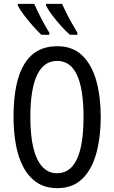

<svg xmlns="http://www.w3.org/2000/svg" viewBox="-20 -963 590 993"><path d="M501 -358Q501 -255 478.5 -171.5Q456 -88 406.5 -39Q357 10 276 10Q214 10 171 -19Q128 -48 101 -98.5Q74 -149 62 -216Q50 -283 50 -359Q50 -724 276 -724Q357 -724 406.5 -675Q456 -626 478.5 -543.5Q501 -461 501 -358ZM137 -358Q137 -214 172.5 -140.5Q208 -67 275 -67Q412 -67 412 -358Q412 -648 276 -648Q206 -648 171.5 -574.5Q137 -501 137 -358ZM301 -943Q309 -925 322.5 -897.5Q336 -870 352 -842.5Q368 -815 380 -794V-783H342Q322 -800 296.5 -828Q271 -856 249.5 -885Q228 -914 218 -934V-943ZM157 -943Q194 -860 235 -794V-783H194Q175 -801 150.5 -828.5Q126 -856 104.5 -884.5Q83 -913 72 -934V-943Z"/></svg>

Font: Noto Sans ExtraCondensed
Style: Regular
Weight: 400
Width: 2
Designer: Monotype Design Team
Foundry: Monotype Imaging Inc.
Version: Version 2.013; ttfautohint (v1.8.4.7-5d5b)